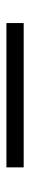

<svg xmlns="http://www.w3.org/2000/svg" viewBox="238 -216 95 612"><g transform="rotate(90 286.0 89.5)"><path d="M514 62V117H54V62Z"/></g></svg>

Font: SUITE Light
Style: Regular
Weight: 300
Designer: Sun
Foundry: Sun
Version: Version 2.040